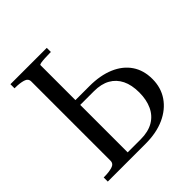

<svg xmlns="http://www.w3.org/2000/svg" viewBox="-190 -850 990 990"><g transform="rotate(-45 305.0 -355.0)"><path d="M312 0H36V-30H42Q74 -30 98 -37Q122 -44 122 -66V-644Q122 -666 98 -673Q74 -680 42 -680H36V-710H301V-680H292Q275 -680 257 -679Q239 -678 227 -676Q215 -674 215 -670V-34H310Q365 -34 402 -55.5Q439 -77 457.5 -117Q476 -157 476 -210Q476 -265 457.5 -302.5Q439 -340 403.5 -360Q368 -380 315 -380H175V-415H317Q396 -415 453.5 -390.5Q511 -366 542 -320.5Q573 -275 573 -211Q573 -148 540.5 -100.5Q508 -53 449.5 -26.5Q391 0 312 0Z"/></g></svg>

Font: Roboto Serif 144pt
Style: Regular
Weight: 400
Version: Version 1.008